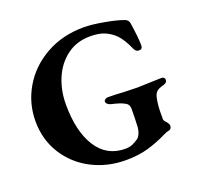

<svg xmlns="http://www.w3.org/2000/svg" viewBox="-120 -792 959 934"><g transform="rotate(-20 359.5 -325.0)"><path d="M29 -314Q29 -407 76 -487Q123 -567 209 -615.5Q295 -664 406 -664Q446 -664 510 -652.5Q574 -641 607 -628Q624 -622 627 -604Q639 -525 639 -486Q639 -476 634.5 -471Q630 -466 622 -466Q611 -466 605 -471.5Q599 -477 595 -487Q573 -537 547 -564Q525 -586 495.5 -599Q466 -612 420 -612Q350 -612 299.5 -574.5Q249 -537 222.5 -475Q196 -413 196 -340Q196 -201 247.5 -120Q299 -39 395 -39Q417 -39 432.5 -46Q448 -53 464 -64Q474 -72 480.5 -90Q487 -108 487 -129Q489 -163 489 -211Q489 -237 467 -246Q448 -257 403 -267Q394 -269 386.5 -275Q379 -281 379 -289Q379 -295 386 -299.5Q393 -304 400 -304Q437 -304 479 -301Q533 -299 553 -299Q573 -299 613 -301Q657 -303 677 -303Q684 -303 689 -299Q694 -295 694 -288Q694 -272 674 -267Q647 -260 636.5 -249.5Q626 -239 622 -218Q615 -184 615 -143V-111Q615 -104 628 -91Q638 -79 638 -70Q638 -62 633.5 -56Q629 -50 619 -49Q612 -48 591 -38Q547 -16 496 -1Q445 14 379 14Q283 14 203 -27.5Q123 -69 76 -144Q29 -219 29 -314Z"/></g></svg>

Font: EB Garamond
Style: Bold
Weight: 700
Designer: Georg Duffner and Octavio Pardo
Foundry: Georg Duffner
Version: Version 1.000; ttfautohint (v1.6)